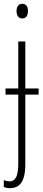

<svg xmlns="http://www.w3.org/2000/svg" viewBox="-24 -747 227 1009"><path d="M63 -688C63 -667 73 -650 93 -650C112 -650 123 -665 123 -689C123 -709 115 -727 93 -727C71 -727 63 -709 63 -688ZM29 242C77 241 109 211 109 116V-250H179V-282H109V-529H72V-282H5V-250H72V110C72 175 60 206 25 206C15 206 4 203 -4 199V235C3 239 14 242 29 242Z"/></svg>

Font: Noto Sans ExtraCondensed ExtraLight
Style: Regular
Weight: 200
Width: 2
Designer: Monotype Design Team
Foundry: Monotype Imaging Inc.
Version: Version 2.013